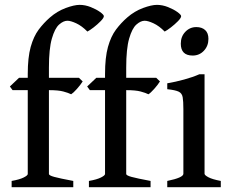

<svg xmlns="http://www.w3.org/2000/svg" viewBox="-20 -777 962 797"><path d="M411.1 -710Q411.1 -702.6 397.9 -689.2Q384.8 -675.8 368.7 -663.3Q352.5 -650.9 342.8 -646Q319.8 -669.4 296.6 -680.2Q273.4 -690.9 259.8 -690.9Q243.2 -690.9 225.3 -675Q207.5 -659.2 195.3 -616.9Q183.1 -574.7 183.1 -496.1V-454.1H307.6L323.2 -439Q314 -424.3 299.1 -407.7Q284.2 -391.1 275.4 -385.7Q263.7 -391.6 242.9 -397.2Q222.2 -402.8 183.1 -402.8V-54.7Q183.1 -48.8 205.1 -42.7Q227.1 -36.6 284.2 -25.9V0H28.3V-25.9Q61.5 -31.7 78.4 -40.3Q95.2 -48.8 95.2 -54.7V-402.8H32.2L21 -418L59.1 -454.1H95.2V-469.2Q95.2 -538.6 107.4 -582.3Q119.6 -626 140.6 -654.1Q161.6 -682.1 187.5 -704.6Q217.3 -730.5 252.7 -743.7Q288.1 -756.8 310.5 -756.8Q333.5 -756.8 356.7 -747.6Q379.9 -738.3 395.5 -727.1Q411.1 -715.8 411.1 -710ZM731.9 -710Q731.9 -702.6 718.8 -689.2Q705.6 -675.8 689.5 -663.3Q673.3 -650.9 663.6 -646Q640.6 -669.4 617.4 -680.2Q594.2 -690.9 580.6 -690.9Q564 -690.9 546.1 -675Q528.3 -659.2 516.1 -616.9Q503.9 -574.7 503.9 -496.1V-454.1H628.4L644 -439Q634.8 -424.3 619.9 -407.7Q605 -391.1 596.2 -385.7Q584.5 -391.6 563.7 -397.2Q543 -402.8 503.9 -402.8V-54.7Q503.9 -48.8 525.9 -42.7Q547.9 -36.6 605 -25.9V0H349.1V-25.9Q382.3 -31.7 399.2 -40.3Q416 -48.8 416 -54.7V-402.8H353L341.8 -418L379.9 -454.1H416V-469.2Q416 -538.6 428.2 -582.3Q440.4 -626 461.4 -654.1Q482.4 -682.1 508.3 -704.6Q538.1 -730.5 573.5 -743.7Q608.9 -756.8 631.3 -756.8Q654.3 -756.8 677.5 -747.6Q700.7 -738.3 716.3 -727.1Q731.9 -715.8 731.9 -710ZM845.2 -615.7Q845.2 -586.4 826.4 -566.4Q807.6 -546.4 779.8 -546.4Q730.5 -546.4 730.5 -595.7Q730.5 -625.5 749.3 -645Q768.1 -664.6 794.9 -664.6Q817.9 -664.6 831.5 -652.3Q845.2 -640.1 845.2 -615.7ZM674.3 0V-25.9Q741.2 -39.6 741.2 -55.7V-323.7Q741.2 -356.9 738.3 -373.5Q735.4 -390.1 721.4 -396.7Q707.5 -403.3 674.3 -406.7V-431.2Q708.5 -437 744.1 -446.8Q779.8 -456.5 807.6 -468.8H829.1V-55.7Q829.1 -49.8 845 -41.3Q860.8 -32.7 896.5 -25.9V0Z"/></svg>

Font: Gentium Book Plus
Style: Regular
Weight: 400
Designer: Victor Gaultney, Annie Olsen, Iska Routamaa, Becca Hirsbrunner
Foundry: SIL International
Version: Version 6.101